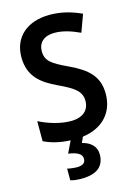

<svg xmlns="http://www.w3.org/2000/svg" viewBox="-141 -798 787 1111"><g transform="rotate(-15 253.0 -242.0)"><path d="M343 130C343 81 307 52 260 41L275 7C395 -9 467 -86 467 -199C467 -304 408 -356 302 -406C208 -450 173 -473 173 -532C173 -582 207 -616 270 -616C320 -616 368 -601 422 -576L460 -680C401 -707 340 -724 271 -724C136 -724 50 -649 50 -529C50 -409 125 -359 211 -318C303 -275 343 -247 343 -190C343 -136 307 -98 232 -98C168 -98 99 -120 43 -148V-28C88 -6 142 7 201 9L167 80C220 87 248 103 248 132C248 158 229 169 197 169C179 169 155 166 139 162V232C156 237 177 240 204 240C301 240 343 200 343 130Z"/></g></svg>

Font: Noto Sans Myanmar SemiCondensed SemiBold
Style: Regular
Weight: 600
Width: 4
Designer: Monotype Design Team
Foundry: Monotype Imaging Inc.
Version: Version 2.107